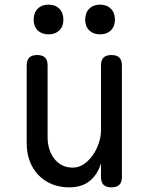

<svg xmlns="http://www.w3.org/2000/svg" viewBox="-20 -797 640 827"><path d="M415 -234V-515Q415 -538 426 -549Q437 -560 460 -560Q483 -560 494 -549Q505 -538 505 -515V-35Q505 -12 494 -1Q483 10 460 10Q437 10 426 -1Q415 -12 415 -35V-94Q401 -46 367 -18Q333 10 278 10Q238 10 204.5 -3.5Q171 -17 146.5 -42Q122 -67 108.5 -102Q95 -137 95 -180V-515Q95 -538 106 -549Q117 -560 140 -560Q163 -560 174 -549Q185 -538 185 -515V-206Q185 -180 192 -156.5Q199 -133 212.5 -115Q226 -97 246 -86Q266 -75 293 -75Q320 -75 342.5 -91Q365 -107 381 -130.5Q397 -154 406 -182Q415 -210 415 -234ZM411 -649Q382 -649 364.5 -666Q347 -683 347 -712Q347 -742 364.5 -759.5Q382 -777 411 -777Q440 -777 457.5 -759.5Q475 -742 475 -712Q475 -683 457.5 -666Q440 -649 411 -649ZM189 -649Q160 -649 142.5 -666Q125 -683 125 -712Q125 -742 142.5 -759.5Q160 -777 189 -777Q218 -777 235.5 -759.5Q253 -742 253 -712Q253 -683 235.5 -666Q218 -649 189 -649Z"/></svg>

Font: Maple Mono Normal
Style: Regular
Weight: 400
Monospace: yes
Designer: subframe7536
Version: Version 7.000